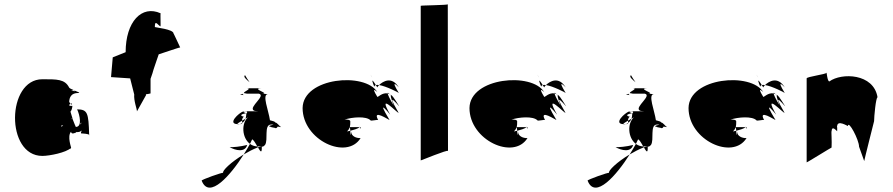

<svg xmlns="http://www.w3.org/2000/svg" viewBox="-20 -759 4156 894"><path d="M177.1 -33C210.6 -33 287.7 -48.5 310.1 -70C303.1 -63 304.1 -64 307.1 -66C306.1 -64 306.1 -63 311.1 -68C310.1 -68 308.1 -67 307.1 -66C308.5 -67.4 309.8 -69.6 311.1 -71C313.1 -69 291.1 -125 311.1 -146C311.1 -146 310.1 -131 331.1 -141C331.1 -141 324.1 -133 336.1 -145C336.1 -145 339.1 -141 339.1 -144C345.1 -144 355.1 -145 357.1 -150C357.1 -150 359.1 -151 359.1 -151C359.1 -148 359.1 -144 357.1 -143V-138H358.1C368.1 -138 390.1 -135 395.1 -132C392.1 -234 388.1 -249 339.1 -250C352.1 -222 363.1 -168 333.1 -168C333.1 -168 325.1 -185 317.1 -207C316.1 -206 313.1 -205 311.1 -204C312.1 -206 314.1 -207 317.1 -209C314.1 -218 311.1 -228 308.1 -239C314.1 -246 316.1 -256 317.1 -266H313.1C305.1 -266 302.1 -266 302.1 -271C303.1 -272 305.1 -273 307.1 -275L315.1 -272V-278C314.1 -277 310.1 -276 308.1 -275C308.1 -276 303.1 -282 307.1 -282H302.1C302.1 -307 313.1 -326 343.1 -326C357.1 -326 343.1 -331 328.1 -337C328.1 -336 328.1 -335 326.1 -334C323.1 -336 316.1 -338 311.1 -340H322.1C313.1 -344 305.1 -347 302.1 -351C282.1 -391 245.1 -390 177.1 -390C10.1 -390 5.1 -33 177.1 -33ZM265.1 -172C263.1 -174 267.1 -175 274.1 -176C269.1 -170 265.1 -167 265.1 -172ZM317.1 -207C319.1 -208 320.1 -209 319.1 -210C318.1 -210 318.1 -209 317.1 -209ZM322.1 -340 328.1 -337C328.1 -338 326.1 -340 322.1 -340ZM353.1 -179C353.1 -181 355.1 -184 357.1 -188C358.1 -187 357.1 -187 357.1 -186L359.1 -188C360.1 -186 355.1 -181 353.1 -179ZM395.1 -129C397.1 -130 397.1 -131 395.1 -132Z M497 -400 586 -394 605 -319C602 -292 618 -249 618 -241L660 -316C659 -316 659 -317 660 -320C668 -321 679 -323 681 -324V-392C687 -410 692 -423 691 -422C691 -426 719 -505 719 -506C721 -506 815 -539 819 -538C818 -540 788 -605 788 -603C788 -623 703 -631 701 -633C701 -669 713 -644 727 -636C729 -636 726 -696 728 -697C640 -737 565 -658 565 -516L505 -492ZM618 -241C618 -241 617 -240 617 -240C617 -240 618 -240 618 -240Z M919 82C954 173 1055 55 1115 -40C1056 -5 1013 37 1019 46C1017 42 917 78 919 82ZM1049 -74C1077 -58 1121 -48 1131 -84C1098 -76 1067 -73 1049 -74ZM1085 -181C1085 -184 1095 -190 1107 -197C1107 -193 1108 -190 1108 -187C1115 -192 1120 -198 1123 -206C1118 -203 1112 -200 1107 -197C1107 -202 1108 -209 1115 -216C1110 -216 1090 -223 1117 -230C1139 -232 1106 -235 1116 -240H1112C1092 -233 1038 -183 1085 -181ZM1098 -181C1094 -180 1085 -179 1085 -181C1085 -181 1098 -181 1098 -181ZM1098 -181C1106 -181 1108 -184 1108 -187C1105 -185 1102 -182 1098 -181ZM1101 -321C1101 -321 1091 -320 1115 -316C1115 -317 1106 -320 1114 -322C1108 -322 1101 -321 1101 -321ZM1115 -241C1114 -241 1113 -240 1112 -240C1112 -240 1110 -241 1115 -241ZM1123 -323C1120 -323 1117 -322 1114 -322C1116 -322 1119 -323 1123 -323ZM1115 -40C1135 -52 1158 -64 1181 -73C1180 -74 1179 -75 1178 -77C1184 -77 1191 -78 1198 -79C1192 -77 1187 -75 1181 -73C1192 -54 1200 -41 1199 -76C1206.7 -76 1209.4 -79.4 1214 -84C1230 -108 1208 -177 1241 -179C1280 -180 1211 -174 1241 -168C1241 -166 1264 -164 1263 -162C1267 -162 1270 -164 1273 -169.9C1273 -168.9 1287.1 -168 1289 -167C1280 -172 1271 -188 1261 -189C1261 -193 1249 -196 1237 -199C1231 -243 1199 -320 1227 -320C1223 -321 1211 -322 1201 -323C1240 -323 1142 -348 1201 -348H1127C1166 -348 1088 -324 1127 -324V-323H1185C1221.2 -314.4 1137.1 -260.5 1161.1 -245.1C1160.6 -243 1175.4 -241.1 1182 -241H1119C1136 -241 1131 -235 1127 -230C1126 -220 1126 -213 1123 -206C1127 -208 1131 -211 1135 -213C1103 -186 1106 -117 1144 -89C1148 -97 1151 -104 1154 -110C1160 -109 1170 -92 1178 -77C1164 -78 1153 -82 1144 -89C1136 -74 1126 -58 1115 -40ZM1119 -241C1132 -240 1122 -240 1116 -240C1117 -240 1118 -241 1119 -241ZM1121 -409C1111 -402 1126 -390 1142 -376C1134 -388 1125 -401 1121 -409Z M1389 -256C1389 -106 1595 -12 1659 -116C1637 -115 1616 -126 1615 -145C1611 -120 1612 -130 1611 -150C1604 -148 1598 -148 1596 -147C1602 -153 1606 -159 1609 -167H1654C1648 -160 1626 -154 1611 -150C1611 -155 1610 -161 1609 -167C1611 -175 1611 -184 1611 -194C1611 -201 1598 -203 1584 -202C1620 -214 1685 -219 1705 -199C1705 -194 1738 -203 1741 -200C1711 -254 1791 -200 1794 -200C1725 -314 1797 -225 1797 -225C1732 -339 1833 -228 1836 -234C1768 -350 1839 -262 1839 -264C1814 -305 1804 -317 1801 -316C1800 -317 1797 -318 1796 -319L1800 -315C1797 -309 1813 -268 1813 -268C1793 -301 1786 -318 1785 -324C1789 -323 1792 -321 1796 -319C1789 -326 1784 -330 1785 -324C1760 -329 1739 -305 1737 -308C1703 -363 1737 -330 1737 -330C1681 -424 1391 -399 1389 -256ZM1654 -167H1656C1656 -168 1655 -170 1655 -170C1655 -169 1655 -168 1654 -167ZM1659 -167C1659 -167 1656 -167 1656 -167C1656 -163 1657 -159 1659 -161ZM1705 -412C1707 -408 1710 -401 1715 -394C1715 -394 1710 -402 1705 -412ZM1723 -355C1723 -359 1726 -362 1730 -363C1705 -403 1714 -376 1723 -355ZM1730 -363C1732 -360 1734 -356 1737 -352C1737 -353 1739 -357 1745 -363C1739 -364 1734 -364 1730 -363ZM1745 -363C1778 -358 1836 -328 1837 -326C1793 -398 1835 -355 1837 -352C1804 -406 1763 -380 1745 -363Z M1939 -12C1939 -11 2066 -64 2066 -56L2065 -739C2065 -735 1939 -734 1939 -732Z M2166 -256C2166 -106 2372 -12 2436 -116C2414 -115 2393 -126 2392 -145C2388 -120 2389 -130 2388 -150C2381 -148 2375 -148 2373 -147C2379 -153 2383 -159 2386 -167H2431C2425 -160 2403 -154 2388 -150C2388 -155 2387 -161 2386 -167C2388 -175 2388 -184 2388 -194C2388 -201 2375 -203 2361 -202C2397 -214 2462 -219 2482 -199C2482 -194 2515 -203 2518 -200C2488 -254 2568 -200 2571 -200C2502 -314 2574 -225 2574 -225C2509 -339 2610 -228 2613 -234C2545 -350 2616 -262 2616 -264C2591 -305 2581 -317 2578 -316C2577 -317 2574 -318 2573 -319L2577 -315C2574 -309 2590 -268 2590 -268C2570 -301 2563 -318 2562 -324C2566 -323 2569 -321 2573 -319C2566 -326 2561 -330 2562 -324C2537 -329 2516 -305 2514 -308C2480 -363 2514 -330 2514 -330C2458 -424 2168 -399 2166 -256ZM2431 -167H2433C2433 -168 2432 -170 2432 -170C2432 -169 2432 -168 2431 -167ZM2436 -167C2436 -167 2433 -167 2433 -167C2433 -163 2434 -159 2436 -161ZM2482 -412C2484 -408 2487 -401 2492 -394C2492 -394 2487 -402 2482 -412ZM2500 -355C2500 -359 2503 -362 2507 -363C2482 -403 2491 -376 2500 -355ZM2507 -363C2509 -360 2511 -356 2514 -352C2514 -353 2516 -357 2522 -363C2516 -364 2511 -364 2507 -363ZM2522 -363C2555 -358 2613 -328 2614 -326C2570 -398 2612 -355 2614 -352C2581 -406 2540 -380 2522 -363Z M2716 82C2751 173 2852 55 2912 -40C2853 -5 2810 37 2816 46C2814 42 2714 78 2716 82ZM2846 -74C2874 -58 2918 -48 2928 -84C2895 -76 2864 -73 2846 -74ZM2882 -181C2882 -184 2892 -190 2904 -197C2904 -193 2905 -190 2905 -187C2912 -192 2917 -198 2920 -206C2915 -203 2909 -200 2904 -197C2904 -202 2905 -209 2912 -216C2907 -216 2887 -223 2914 -230C2936 -232 2903 -235 2913 -240H2909C2889 -233 2835 -183 2882 -181ZM2895 -181C2891 -180 2882 -179 2882 -181C2882 -181 2895 -181 2895 -181ZM2895 -181C2903 -181 2905 -184 2905 -187C2902 -185 2899 -182 2895 -181ZM2898 -321C2898 -321 2888 -320 2912 -316C2912 -317 2903 -320 2911 -322C2905 -322 2898 -321 2898 -321ZM2912 -241C2911 -241 2910 -240 2909 -240C2909 -240 2907 -241 2912 -241ZM2920 -323C2917 -323 2914 -322 2911 -322C2913 -322 2916 -323 2920 -323ZM2912 -40C2932 -52 2955 -64 2978 -73C2977 -74 2976 -75 2975 -77C2981 -77 2988 -78 2995 -79C2989 -77 2984 -75 2978 -73C2989 -54 2997 -41 2996 -76C3003.7 -76 3006.4 -79.4 3011 -84C3027 -108 3005 -177 3038 -179C3077 -180 3008 -174 3038 -168C3038 -166 3061 -164 3060 -162C3064 -162 3067 -164 3070 -169.9C3070 -168.9 3084.1 -168 3086 -167C3077 -172 3068 -188 3058 -189C3058 -193 3046 -196 3034 -199C3028 -243 2996 -320 3024 -320C3020 -321 3008 -322 2998 -323C3037 -323 2939 -348 2998 -348H2924C2963 -348 2885 -324 2924 -324V-323H2982C3018.2 -314.4 2934.1 -260.5 2958.1 -245.1C2957.6 -243 2972.4 -241.1 2979 -241H2916C2933 -241 2928 -235 2924 -230C2923 -220 2923 -213 2920 -206C2924 -208 2928 -211 2932 -213C2900 -186 2903 -117 2941 -89C2945 -97 2948 -104 2951 -110C2957 -109 2967 -92 2975 -77C2961 -78 2950 -82 2941 -89C2933 -74 2923 -58 2912 -40ZM2916 -241C2929 -240 2919 -240 2913 -240C2914 -240 2915 -241 2916 -241ZM2918 -409C2908 -402 2923 -390 2939 -376C2931 -388 2922 -401 2918 -409Z M3186 -256C3186 -106 3392 -12 3456 -116C3434 -115 3413 -126 3412 -145C3408 -120 3409 -130 3408 -150C3401 -148 3395 -148 3393 -147C3399 -153 3403 -159 3406 -167H3451C3445 -160 3423 -154 3408 -150C3408 -155 3407 -161 3406 -167C3408 -175 3408 -184 3408 -194C3408 -201 3395 -203 3381 -202C3417 -214 3482 -219 3502 -199C3502 -194 3535 -203 3538 -200C3508 -254 3588 -200 3591 -200C3522 -314 3594 -225 3594 -225C3529 -339 3630 -228 3633 -234C3565 -350 3636 -262 3636 -264C3611 -305 3601 -317 3598 -316C3597 -317 3594 -318 3593 -319L3597 -315C3594 -309 3610 -268 3610 -268C3590 -301 3583 -318 3582 -324C3586 -323 3589 -321 3593 -319C3586 -326 3581 -330 3582 -324C3557 -329 3536 -305 3534 -308C3500 -363 3534 -330 3534 -330C3478 -424 3188 -399 3186 -256ZM3451 -167H3453C3453 -168 3452 -170 3452 -170C3452 -169 3452 -168 3451 -167ZM3456 -167C3456 -167 3453 -167 3453 -167C3453 -163 3454 -159 3456 -161ZM3502 -412C3504 -408 3507 -401 3512 -394C3512 -394 3507 -402 3502 -412ZM3520 -355C3520 -359 3523 -362 3527 -363C3502 -403 3511 -376 3520 -355ZM3527 -363C3529 -360 3531 -356 3534 -352C3534 -353 3536 -357 3542 -363C3536 -364 3531 -364 3527 -363ZM3542 -363C3575 -358 3633 -328 3634 -326C3590 -398 3632 -355 3634 -352C3601 -406 3560 -380 3542 -363Z M3736 -3C3736 -1 3850 -72 3852 -72C3854 -102 3850 -148 3852 -148C3854 -178 3876 -148 3878 -148C3879 -167 3877 -172 3877 -173L3878 -172C3880 -202 3926 -172 3928 -172C3930 -202 3980 -108 3980 -76L4004 -9C4004 -13 4049 -191 4050 -195C4050 -215 4058 -304 4066 -306C4048 -418 3898 -421 3842 -380C3832 -378 3829 -428 3828 -420C3827 -413 3736 -402 3736 -394Z"/></svg>

Font: Getaway
Style: Regular
Weight: 400
Version: Version 0.1